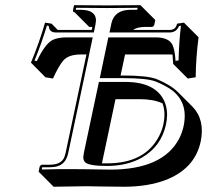

<svg xmlns="http://www.w3.org/2000/svg" viewBox="-20 -666 806 745"><path d="M640.1 -549.8Q662.1 -550.8 667 -574.2L693.8 -578.1L750.5 -521.5Q740.2 -443.4 739.3 -366.2L708.5 -361.3L651.9 -418Q650.9 -440.4 649.4 -454.1Q645 -454.1 640.1 -454.6H465.3L447.8 -373H458.5Q552.2 -373 588.4 -358.9Q641.6 -336.9 669.9 -309.1L726.6 -252.4Q775.9 -201.7 758.8 -117.2Q736.3 -11.2 622.1 32.7Q554.7 58.1 463.4 58.6Q414.1 58.6 372.1 57.6Q340.8 56.6 315.4 56.6L188 58.6L131.8 2L129.9 0L133.8 -19Q137.2 -26.4 143.6 -26.9H172.9Q216.8 -26.9 229 -54.7Q232.4 -63.5 234.9 -74.2L315.4 -454.6H293Q246.6 -454.6 226.1 -431.6Q209 -412.6 185.5 -361.3L156.2 -366.2L100.1 -422.9Q132.8 -501.5 154.8 -578.1L180.2 -574.2L204.1 -549.8H335.9L338.4 -561.5H326.2L269.5 -618.2Q266.6 -618.7 264.6 -619.6Q263.2 -622.6 263.2 -626L267.1 -645L269.5 -646Q270.5 -646 395 -645L524.4 -646L525.9 -645L582.5 -588.4L578.6 -569.3Q575.7 -562 568.8 -561.5H542Q511.7 -561 496.6 -549.8ZM610.4 -265.1Q574.7 -281.2 522.5 -281.2H428.2L375.5 -32.2Q384.3 -32.2 396 -32.2Q542 -32.2 596.7 -136.7Q608.9 -160.2 614.3 -185.1Q623.5 -231 610.4 -265.1ZM363.8 -348.1H465.8Q583.5 -348.1 617.7 -273.4Q628.4 -249 628.4 -220.2Q627.9 -201.7 624 -183.1Q606 -98.1 530.3 -54.2Q474.1 -22.5 396 -22Q322.3 -22 309.1 -37.6Q303.2 -45.4 303.2 -56.2Q303.7 -63.5 305.7 -74.2ZM639.6 -540H404.8L412.6 -577.1Q425.3 -627.4 485.4 -627.9Q489.7 -627.9 498.8 -627.9Q507.8 -627.9 512.2 -627.9L514.2 -635.7Q429.7 -634.8 395 -634.8Q358.4 -634.8 275.4 -635.7L273.9 -627.9H296.4Q351.6 -626.5 352.5 -587.4Q352.1 -579.6 350.6 -571.8L344.2 -540H196.8Q171.9 -540 169.4 -563Q169.4 -564.9 168.9 -565.4L162.1 -566.9Q141.6 -498.5 113.8 -430.7L123 -429.2Q154.8 -496.1 184.6 -511.2Q204.6 -520.5 236.8 -521H339.8L244.6 -71.8Q234.9 -24.9 192.4 -18.6Q182.6 -17.1 172.9 -17.1Q167.5 -17.1 157.2 -17.1Q147.9 -17.1 143.6 -17.1L142.1 -8.3Q215.8 -10.3 258.8 -9.8Q285.2 -9.8 315.9 -9.3Q358.9 -8.3 406.7 -7.8Q612.3 -7.8 675.3 -128.4Q687 -151.4 692.4 -176.3Q712.4 -271.5 641.1 -320.3Q617.7 -335.9 584.5 -349.6Q550.3 -362.8 458.5 -362.8H367.2L400.4 -521H583.5Q634.3 -521 648.9 -492.7Q658.7 -472.2 661.1 -429.7L672.9 -431.6Q674.3 -499.5 682.1 -566.4L674.8 -564.9Q664.6 -541 639.6 -540Z"/></svg>

Font: Linux Biolinum Shadow O
Style: Italic
Weight: 400
Italic angle: -12°
Designer: Philipp H. Poll
Foundry: Philipp H. Poll
Version: Version 0.6.2